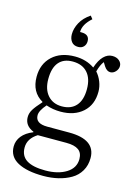

<svg xmlns="http://www.w3.org/2000/svg" viewBox="-147 -862 822 1168"><g transform="rotate(15 264.0 -278.5)"><path d="M248 -583Q220.2 -583 206.1 -601.6Q191.9 -620.1 191.9 -647.9Q191.9 -684.6 211.9 -721.7Q231.9 -758.8 273.9 -787.1L289.1 -768.1Q236.8 -722.2 236.8 -673.8H246.1Q295.9 -673.8 295.9 -630.9Q295.9 -610.4 283.2 -596.7Q270.5 -583 248 -583ZM246.1 230Q143.6 230 85.2 198.5Q26.9 167 26.9 103Q26.9 66.4 50.5 36.9Q74.2 7.3 120.1 -11.2V-14.2Q63 -37.6 63 -91.8Q63 -116.7 77.4 -140.1Q91.8 -163.6 126 -201.2V-204.1Q51.8 -246.6 51.8 -342.8Q51.8 -423.8 104.5 -472.9Q157.2 -522 247.1 -522Q317.4 -522 370.1 -485.8Q386.2 -534.7 410.6 -559.3Q435.1 -584 464.8 -584Q492.2 -584 508.5 -569.8Q524.9 -555.7 524.9 -536.1Q524.9 -516.6 510.3 -500.7Q495.6 -484.9 477.1 -484.9Q455.1 -484.9 438 -511.2L423.8 -534.2Q405.3 -510.7 394 -467.8Q414.6 -444.8 426.8 -414.1Q439 -383.3 439 -351.1Q439 -269 386.2 -221.9Q333.5 -174.8 247.1 -174.8Q198.7 -174.8 155.8 -189.9Q118.2 -147 118.2 -118.2Q118.2 -65.9 192.9 -65.9H331.1Q497.1 -65.9 497.1 50.8Q497.1 96.7 476.3 132.1Q455.6 167.5 419.9 188.2Q384.3 209 340.3 219.5Q296.4 230 246.1 230ZM246.1 -208Q304.2 -208 335.7 -243.9Q367.2 -279.8 367.2 -348.1Q367.2 -415.5 334.2 -452.1Q301.3 -488.8 241.2 -488.8Q184.1 -488.8 154.1 -453.4Q124 -418 124 -348.1Q124 -282.7 157 -245.4Q189.9 -208 246.1 -208ZM250 194.8Q330.1 194.8 381.6 162.6Q433.1 130.4 433.1 74.2Q433.1 35.2 407.7 17.1Q382.3 -1 331.1 -1H150.9Q92.8 35.6 92.8 91.8Q92.8 145 132.1 169.9Q171.4 194.8 250 194.8Z"/></g></svg>

Font: Literata Light
Style: Regular
Weight: 300
Designer: Latin by Veronika Burian and Jose Scaglione. Greek by Irene Vlachou. Cyrillic by Vera Evstafieva.
Foundry: TypeTogether
Version: Version 3.021